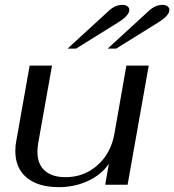

<svg xmlns="http://www.w3.org/2000/svg" viewBox="-20 -760 717 790"><path d="M43 -139Q43 -161 47 -180L102 -490H194L137 -170Q134 -152 134 -135Q134 -85 164 -58Q194 -31 250 -31Q326 -31 381.5 -80.5Q437 -130 451 -211L500 -490H592L505 0H413L428 -86Q397 -41 342 -15.5Q287 10 222 10Q137 10 90 -29Q43 -68 43 -139ZM426 -714Q453 -740 484 -740Q497 -740 504.5 -734Q512 -728 512 -719Q512 -696 465 -667L293 -560H258ZM591 -714Q618 -740 649 -740Q662 -740 669.5 -734Q677 -728 677 -719Q677 -696 630 -667L458 -560H423Z"/></svg>

Font: Fahkwang
Style: Italic
Weight: 400
Italic angle: -10°
Version: Version 1.000; ttfautohint (v1.6)